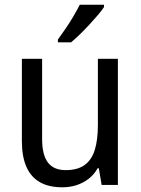

<svg xmlns="http://www.w3.org/2000/svg" viewBox="-20 -786 599 816"><path d="M481 -536V0H412L400 -71H395Q380 -44 356.5 -26Q333 -8 305 1Q277 10 245 10Q187 10 149 -12Q111 -34 92 -77.5Q73 -121 73 -186V-536H159V-195Q159 -128 183.5 -95.5Q208 -63 259 -63Q310 -63 340 -85Q370 -107 383 -149.5Q396 -192 396 -255V-536ZM422 -756Q413 -742 396 -722Q379 -702 359 -680.5Q339 -659 319 -639.5Q299 -620 282 -606H226V-618Q242 -640 259.5 -665.5Q277 -691 292.5 -717.5Q308 -744 319 -766H422Z"/></svg>

Font: Noto Sans Thai SemiCondensed
Style: Regular
Weight: 400
Width: 4
Designer: Monotype Design Team
Foundry: Monotype Imaging Inc.
Version: Version 2.001